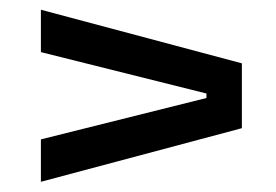

<svg xmlns="http://www.w3.org/2000/svg" viewBox="-20 -502 554 385"><path d="M394 -314.5 62 -397.5V-482.5L465 -375V-245L62 -137.5V-222.5L394 -305.5Z"/></svg>

Font: Anek Odia Medium Medium
Style: Regular
Weight: 500
Version: Version 1.003